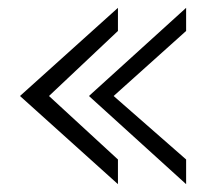

<svg xmlns="http://www.w3.org/2000/svg" viewBox="-20 -527 531 490"><path d="M31 -282 281 -57V-120L105 -282L281 -448V-507ZM207 -282 455 -57V-120L270 -282L455 -448V-507Z"/></svg>

Font: Charger Sport
Style: LitNrw
Weight: 300
Designer: Jasper
Foundry: Cannot Into Space Fonts
Version: Version 1.1